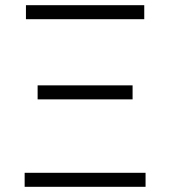

<svg xmlns="http://www.w3.org/2000/svg" viewBox="-20 -720 656 740"><path d="M80 -646V-700H536V-646ZM125 -337V-391H491V-337ZM75 0V-54H541V0Z"/></svg>

Font: Geologica Thin
Style: Regular
Weight: 100
Designer: Sindre Bremnes, Frode Helland
Foundry: Monokrom Skriftforlag AS
Version: Version 1.010; ttfautohint (v1.8.4.7-5d5b);gftools[0.9.28]